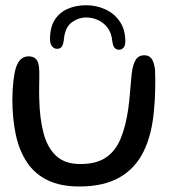

<svg xmlns="http://www.w3.org/2000/svg" viewBox="-20 -662 652 714"><path d="M275 31.5Q205 31.5 157.2 8.2Q109.5 -15 80.8 -57.8Q52 -100.5 39 -160Q26 -219.5 26 -292.5Q26 -310 27 -327.8Q28 -345.5 30 -362.2Q32 -379 34.5 -392Q41.5 -425 54.5 -438.8Q67.5 -452.5 86 -452.5Q103 -452.5 111.8 -444.2Q120.5 -436 123.2 -423.2Q126 -410.5 126 -397.5Q126.5 -388.5 126.2 -375.2Q126 -362 125.8 -347.2Q125.5 -332.5 125.5 -318.5Q125.5 -304.5 126 -293Q127.5 -223 141.5 -168.5Q155.5 -114 188.2 -83Q221 -52 278.5 -52Q339 -52 374.8 -76.8Q410.5 -101.5 429.2 -147.8Q448 -194 457 -257.5Q459 -272.5 460.8 -288.8Q462.5 -305 463.8 -321.8Q465 -338.5 466.8 -355.8Q468.5 -373 470 -390Q474 -422 484.5 -439.2Q495 -456.5 517 -456.5Q535.5 -456.5 544.5 -442.5Q553.5 -428.5 556.5 -402.5Q557.5 -383 557.5 -363.8Q557.5 -344.5 557 -325.5Q556.5 -306.5 555.5 -288Q554.5 -269.5 552.5 -251.5Q545 -161.5 513.8 -98.2Q482.5 -35 423.8 -1.8Q365 31.5 275 31.5ZM192.5 -480.5Q181 -480.5 173.5 -489.8Q166 -499 166 -516.5Q166 -561 183.8 -588.5Q201.5 -616 232 -629.2Q262.5 -642.5 300 -642.5Q338.5 -642.5 371.8 -627.2Q405 -612 425.5 -582Q446 -552 446 -508.5Q446 -492 439.2 -484.5Q432.5 -477 423 -477Q413 -477 406.2 -484.2Q399.5 -491.5 397.5 -510Q394.5 -539.5 380 -558.8Q365.5 -578 344.5 -587.5Q323.5 -597 300 -597Q272 -597 247.2 -579Q222.5 -561 218 -519Q216 -498.5 210.5 -489.5Q205 -480.5 192.5 -480.5Z"/></svg>

Font: Gluten Light
Style: Regular
Weight: 300
Designer: Tyler Finck
Foundry: Etcetera Type Company
Version: Version 1.300